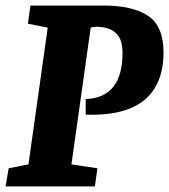

<svg xmlns="http://www.w3.org/2000/svg" viewBox="-34 -668 606 688"><path d="M-14 0 -3 -65 68 -79 137 -569 66 -583 75 -648H339Q442 -648 497 -611Q552 -574 552 -480Q552 -405 521.5 -354Q491 -303 431 -279Q371 -255 282 -257Q280 -257 277.5 -257Q275 -257 273 -257V-313Q405 -318 405 -478Q405 -517 391.5 -537Q378 -557 357 -564.5Q336 -572 313 -572Q302 -572 291 -569L222 -79L315 -65L306 0Z"/></svg>

Font: Faustina Light ExtraBold
Style: Italic
Weight: 800
Italic angle: -8°
Version: Version 1.200